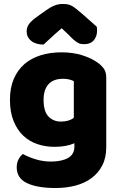

<svg xmlns="http://www.w3.org/2000/svg" viewBox="-20 -764 607 965"><path d="M289 -501Q346 -501 392.5 -486.5Q439 -472 471 -449Q491 -435 502.5 -418Q514 -401 514 -374V-24Q514 29 494 67.5Q474 106 439.5 131.5Q405 157 358.5 169Q312 181 259 181Q168 181 116 156.5Q64 132 64 77Q64 54 73.5 36.5Q83 19 95 10Q124 26 160.5 37Q197 48 236 48Q290 48 322 30Q354 12 354 -28V-44Q313 -26 254 -26Q209 -26 168.5 -39.5Q128 -53 97.5 -81.5Q67 -110 48.5 -155Q30 -200 30 -262Q30 -323 49.5 -368Q69 -413 103.5 -442.5Q138 -472 185.5 -486.5Q233 -501 289 -501ZM351 -356Q344 -360 330.5 -364Q317 -368 297 -368Q248 -368 223.5 -340.5Q199 -313 199 -262Q199 -204 223.5 -178.5Q248 -153 286 -153Q327 -153 351 -172ZM290 -622Q256 -593 237 -575Q218 -557 199 -540Q160 -540 137 -558.5Q114 -577 114 -606Q114 -626 125 -642Q136 -658 162 -677L211 -712Q235 -729 254.5 -736.5Q274 -744 294 -744Q307 -744 317.5 -742.5Q328 -741 339 -735.5Q350 -730 363 -719.5Q376 -709 396 -692L466 -630Q467 -625 467.5 -621Q468 -617 468 -612Q468 -581 451.5 -561.5Q435 -542 404 -542Q394 -542 386 -543.5Q378 -545 369.5 -550Q361 -555 350 -564.5Q339 -574 324 -590Z"/></svg>

Font: Baloo Tammudu
Style: Regular
Weight: 400
Designer: Omkar Shende and Ek Type
Foundry: Ek Type
Version: Version 1.443;PS 1.000;hotconv 16.6.51;makeotf.lib2.5.65220;